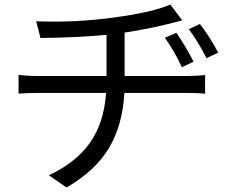

<svg xmlns="http://www.w3.org/2000/svg" viewBox="-20 -776 1040 849"><path d="M760 -631Q802 -570 836 -503L784 -479Q752 -549 709 -609ZM864 -670Q908 -613 945 -543L893 -519Q856 -592 815 -647ZM786 -686Q658 -651 531 -632V-440H808Q845 -440 887 -444V-362Q854 -365 809 -365H530Q522 -222 461.5 -121Q401 -20 274 53L196 -1Q316 -57 378 -145Q440 -233 449 -365H151Q98 -365 62 -362V-445Q99 -440 149 -440H451V-622Q332 -610 159 -608L140 -682Q310 -675 483.5 -698.5Q657 -722 733 -756Z"/></svg>

Font: Swei Fan Sans CJK TC
Style: Regular
Weight: 400
Version: Version 2.130